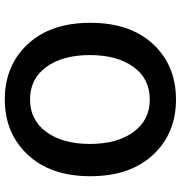

<svg xmlns="http://www.w3.org/2000/svg" viewBox="4 -756 772 821"><g transform="rotate(-90 390.5 -346.0)"><path d="M375 20Q230 20 138.5 -78Q47 -176 47 -346Q47 -516 139 -614Q231 -712 375 -712Q520 -712 611.5 -614Q703 -516 703 -346Q703 -176 612 -78Q521 20 375 20ZM375 -604Q287 -604 236 -534Q185 -464 185 -348Q185 -232 236 -162Q287 -92 375 -92Q464 -92 514.5 -162Q565 -232 565 -348Q565 -464 514.5 -534Q464 -604 375 -604Z"/></g></svg>

Font: Repo
Style: DemiBold
Weight: 600
Designer: Stefan Peev
Foundry: Context Ltd
Version: Version 001.000